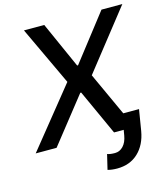

<svg xmlns="http://www.w3.org/2000/svg" viewBox="-152 -830 997 1146"><g transform="rotate(-15 347.0 -257.0)"><path d="M229.8 -727.3 356.9 -442.8H362.6L583.5 -727.3H712.4L426.1 -363.6L549 -95.9H646.3L625 33.7Q610.8 116.8 559.5 165Q508.2 213.1 429.3 213.1Q397 213.1 370.7 206L392.8 113.6Q409.1 120.4 440.3 120.4Q469.8 120.4 491.5 97.5Q513.1 74.6 520.2 33.7L525.9 0H466.3L338.4 -280.5H332.7L111.2 0H-17.8L275.2 -363.6L104.4 -727.3Z"/></g></svg>

Font: Karasuma Gothic
Style: Medium Italic
Weight: 500
Italic angle: 9.39998°
Designer: Rasmus Andersson / Ryoko Nishizuka
Foundry: Genbu
Version: Version 1.00